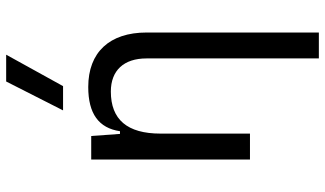

<svg xmlns="http://www.w3.org/2000/svg" viewBox="-237 -598 1060 626"><g transform="rotate(-90 293.0 -285.0)"><path d="M415.5 224.6H500V-336.9C500 -458 435.5 -527.3 322.3 -527.3C235.4 -527.3 188.5 -493.2 178.2 -423.8H169.4L162.6 -517.6H85.9V0H170.4V-291.5C170.4 -400.4 216.3 -453.6 307.6 -453.6C376 -453.6 415.5 -411.6 415.5 -337.4ZM246.1 -609.4H325.2L427.7 -794.9H340.3Z"/></g></svg>

Font: Cascadia Mono PL SemiLight
Style: Regular
Weight: 350
Monospace: yes
Designer: Aaron Bell
Foundry: Saja Typeworks
Version: Version 2404.023